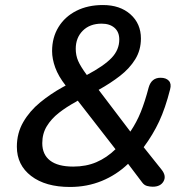

<svg xmlns="http://www.w3.org/2000/svg" viewBox="-20 -734 748 763"><path d="M258 9Q161 9 104 -34.5Q47 -78 47 -151Q47 -205 72.5 -249Q98 -293 139.5 -327Q181 -361 228 -387L241 -394Q212 -431 199.5 -465.5Q187 -500 187 -531Q187 -585 212.5 -626.5Q238 -668 283.5 -691Q329 -714 389 -714Q457 -714 498.5 -677Q540 -640 540 -581Q540 -535 517.5 -498.5Q495 -462 457 -432.5Q419 -403 372 -377L498 -211Q523 -248 539.5 -289Q556 -330 571 -387Q582 -425 618 -425Q640 -425 651 -413Q662 -401 656 -379Q637 -304 612.5 -251.5Q588 -199 551 -149L622 -60Q642 -35 630 -13.5Q618 8 587 8Q576 8 564.5 5Q553 2 545 -9L489 -83Q443 -39 384.5 -15Q326 9 258 9ZM384 -640Q337 -640 309 -612Q281 -584 281 -540Q281 -514 290.5 -492Q300 -470 325 -436Q393 -472 423.5 -504Q454 -536 454 -577Q454 -607 435 -623.5Q416 -640 384 -640ZM271 -72Q322 -72 363 -89.5Q404 -107 439 -141L289 -334L281 -329Q244 -309 214 -285.5Q184 -262 166 -232.5Q148 -203 148 -165Q148 -120 179 -96Q210 -72 271 -72Z"/></svg>

Font: Nunito SemiBold
Style: Italic
Weight: 600
Italic angle: -9°
Designer: Vernon Adams
Foundry: Vernon Adams
Version: Version 3.601; ttfautohint (v1.8.2.53-6de2)